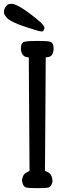

<svg xmlns="http://www.w3.org/2000/svg" viewBox="-79 -976 355 996"><path d="M57.6 -2.9Q46.9 -5.9 41 -17.6Q36.1 -28.3 35.2 -40Q35.2 -47.9 38.1 -54.7Q43 -74.2 58.6 -81.1Q63.5 -84 74.2 -89.8Q72.3 -283.2 70.3 -677.7L55.7 -680.7Q40 -683.6 32.2 -705.1Q29.3 -714.8 29.3 -724.6Q29.3 -756.8 50.8 -759.8Q64.5 -763.7 116.7 -763.7Q168.9 -763.7 179.7 -759.8Q199.2 -754.9 199.2 -721.7Q199.2 -711.9 193.8 -697.8Q188.5 -683.6 173.8 -680.7Q168.9 -679.7 158.2 -677.7Q157.2 -579.1 156.7 -432.1Q156.2 -285.2 154.3 -89.8Q154.3 -89.8 171.9 -81.1Q183.6 -75.2 188.5 -61.5Q193.4 -48.8 193.4 -38.1Q193.4 -29.3 189.5 -21.5Q182.6 -5.9 171.4 -2.9Q160.2 0 115.2 0Q70.3 0 57.6 -2.9ZM-24.4 -956.1Q-18.6 -956.1 -12.7 -956.1Q15.6 -949.2 65.4 -913.1Q151.4 -850.6 151.4 -832Q151.4 -832 151.4 -831.1V-830.1Q148.4 -812.5 137.7 -812.5Q125 -812.5 52.2 -836.9Q-20.5 -861.3 -39.6 -879.9Q-58.6 -898.4 -58.6 -911.6Q-58.6 -924.8 -53.7 -934.6Q-43 -956.1 -24.4 -956.1Z"/></svg>

Font: Semi-Sweet
Style: Book
Weight: 400
Designer: Walter E Stewart
Version: 0.5